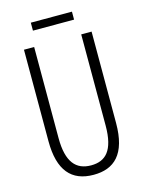

<svg xmlns="http://www.w3.org/2000/svg" viewBox="-126 -916 756 1001"><g transform="rotate(-15 252.0 -415.5)"><path d="M363 -841H141V-798H363ZM435 -221V-714H379V-222C379 -87 331 -41 253 -41C172 -41 125 -92 125 -222V-714H70V-220C70 -62 134 10 253 10C364 10 435 -52 435 -221Z"/></g></svg>

Font: Noto Sans Kannada ExtraCondensed Light
Style: Regular
Weight: 300
Width: 2
Designer: Jelle Bosma - Monotype Design Team
Foundry: Monotype Imaging Inc.
Version: Version 2.005